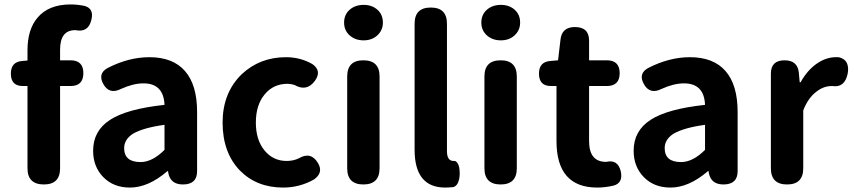

<svg xmlns="http://www.w3.org/2000/svg" viewBox="-20 -832 3854 866"><path d="M178 0Q104 0 104 -73V-222V-444H83Q29 -444 29 -500Q29 -553 80 -557L104 -559V-605Q104 -699 149 -752Q199 -812 299 -812Q330 -812 363 -805Q405 -792 392 -742Q378 -684 321 -696Q320 -696 319 -696Q251 -696 251 -608V-560H298Q356 -560 356 -502Q356 -444 298 -444H251V-73Q251 0 178 0Z M566 14Q492 14 446 -33Q400 -80 400 -152Q400 -242 476.5 -291.5Q553 -341 722 -359Q718 -456 627 -456Q581 -456 526 -431Q473 -404 446 -453Q420 -500 465 -525Q560 -574 654 -574Q760 -574 814.5 -511.5Q869 -449 869 -327V-163V-60Q869 0 805 0Q749 0 739 -52L738 -60H735Q649 14 566 14ZM614 -101Q667 -101 722 -156V-269Q627 -256 580 -229Q540 -203 540 -164Q540 -101 614 -101Z M1257 14Q1138 14 1062 -63Q984 -144 984 -279Q984 -413 1070 -497Q1152 -574 1270 -574Q1335 -574 1389 -543Q1433 -512 1400 -467Q1363 -417 1308 -449Q1291 -454 1277 -454Q1213 -454 1173.5 -406Q1134 -358 1134 -279Q1134 -201 1173 -153.5Q1212 -106 1273 -106Q1303 -106 1328 -118Q1382 -150 1414 -97Q1440 -54 1397 -23Q1332 14 1257 14Z M1619 0Q1546 0 1546 -73V-487Q1546 -560 1619 -560Q1692 -560 1692 -487V-280V-73Q1692 0 1619 0ZM1620 -650Q1582 -650 1557 -672.5Q1532 -695 1532 -730Q1532 -766 1557 -788Q1582 -810 1620 -810Q1658 -810 1682.5 -788Q1707 -766 1707 -730Q1707 -696 1682.5 -673Q1658 -650 1620 -650Z M1988 14Q1850 14 1850 -157V-725Q1850 -798 1923 -798Q1996 -798 1996 -725V-474V-150Q1996 -106 2026 -106Q2027 -106 2028 -106Q2036 -107 2043 -97Q2049 -88 2051 -78Q2056 -49 2051 -24Q2044 7 2024 12Q2002 14 1988 14Z M2238 0Q2165 0 2165 -73V-487Q2165 -560 2238 -560Q2311 -560 2311 -487V-280V-73Q2311 0 2238 0ZM2239 -650Q2201 -650 2176 -672.5Q2151 -695 2151 -730Q2151 -766 2176 -788Q2201 -810 2239 -810Q2277 -810 2301.5 -788Q2326 -766 2326 -730Q2326 -696 2301.5 -673Q2277 -650 2239 -650Z M2674 14Q2490 14 2490 -196V-444H2465Q2411 -444 2411 -500Q2411 -553 2462 -557L2497 -560L2508 -653Q2514 -710 2573 -710Q2637 -710 2637 -649V-560H2717Q2775 -560 2775 -502Q2775 -444 2717 -444H2637V-320V-196Q2637 -102 2713 -102Q2714 -102 2715 -102Q2767 -114 2780 -59Q2791 -7 2748 5Q2710 14 2674 14Z M3004 14Q2930 14 2884 -33Q2838 -80 2838 -152Q2838 -242 2914.5 -291.5Q2991 -341 3160 -359Q3156 -456 3065 -456Q3019 -456 2964 -431Q2911 -404 2884 -453Q2858 -500 2903 -525Q2998 -574 3092 -574Q3198 -574 3252.5 -511.5Q3307 -449 3307 -327V-163V-60Q3307 0 3243 0Q3187 0 3177 -52L3176 -60H3173Q3087 14 3004 14ZM3052 -101Q3105 -101 3160 -156V-269Q3065 -256 3018 -229Q2978 -203 2978 -164Q2978 -101 3052 -101Z M3530 0Q3457 0 3457 -73V-280V-500Q3457 -560 3519 -560Q3577 -560 3583 -505L3587 -461H3591Q3621 -515 3664 -545Q3706 -574 3750 -574Q3757 -574 3763 -574Q3790 -568 3800 -547Q3809 -527 3803 -498Q3789 -435 3734 -444Q3733 -444 3732 -444Q3695 -444 3663 -419Q3625 -391 3603 -334V-73Q3603 0 3530 0Z"/></svg>

Font: GenSenRounded JP B
Style: Regular
Weight: 700
Version: Version 1.501;PS 1;hotconv 16.6.51;makeotf.lib2.5.65220